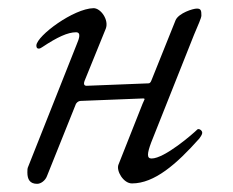

<svg xmlns="http://www.w3.org/2000/svg" viewBox="-20 -435 571 470"><path d="M71 15C80 15 91 7 95 -4L166 -181C170 -187 175 -188 178 -188L330 -194C337 -194 333 -191 329 -181L270 -32C264 -17 282 14 303 14C358 14 412 -33 468 -96C470 -99 475 -105 475 -110C475 -115 470 -119 466 -119C465 -119 464 -119 463 -118C453 -108 383 -47 351 -47C339 -47 340 -59 350 -86L455 -350C465 -374 473 -391 473 -397C473 -409 472 -414 462 -414C452 -414 418 -403 410 -386L351 -239C349 -233 346 -231 344 -231L192 -225C189 -225 183 -226 187 -237L239 -365C247 -386 227 -415 209 -415C160 -414 71 -348 69 -324C69 -318 71 -316 75 -316C78 -316 81 -318 84 -320C120 -344 146 -356 166 -356C179 -356 174 -341 168 -327L49 -27C47 -23 47 -19 47 -13C47 4 53 15 71 15Z"/></svg>

Font: EB Garamond
Style: Italic
Weight: 400
Italic angle: -17.2°
Designer: Georg Duffner and Octavio Pardo
Foundry: Georg Duffner
Version: Version 1.000;PS 001.000;hotconv 1.0.88;makeotf.lib2.5.64775